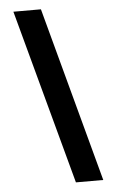

<svg xmlns="http://www.w3.org/2000/svg" viewBox="-57 -805 559 919"><g transform="rotate(-5 222.0 -346.0)"><path d="M43 -766.1H175.3L401.4 73.7H270Z"/></g></svg>

Font: Goblin One
Style: Regular
Weight: 400
Designer: Riccardo De Franceschi
Foundry: Sorkin Type Co.
Version: Version 1.001